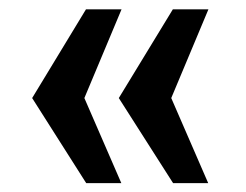

<svg xmlns="http://www.w3.org/2000/svg" viewBox="-20 -466 540 421"><path d="M359.5 -64.5 240.5 -251 359 -445.5H437L355.5 -251L436.5 -64.5ZM169 -64.5 50.5 -251 168.5 -445.5H246.5L165 -251L246 -64.5Z"/></svg>

Font: Public Sans Thin
Style: Bold
Weight: 700
Version: Version 2.001